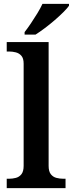

<svg xmlns="http://www.w3.org/2000/svg" viewBox="-20 -979 379 999"><path d="M15 0V-49H28Q45 -49 62.5 -53.5Q80 -58 91.5 -72.5Q103 -87 103 -116V-648Q103 -675 91.5 -688.5Q80 -702 62.5 -706.5Q45 -711 28 -711H15V-760H233V-116Q233 -87 244.5 -72.5Q256 -58 273.5 -53.5Q291 -49 308 -49H321V0ZM108 -812Q123 -831 140.5 -857Q158 -883 174.5 -910Q191 -937 201 -959H339V-949Q330 -936 310 -916Q290 -896 264.5 -874Q239 -852 213 -832.5Q187 -813 165 -799H108Z"/></svg>

Font: Noto Serif Toto SemiBold
Style: Regular
Weight: 600
Designer: Monotype Design Team
Foundry: Monotype Imaging Inc.
Version: Version 2.001; ttfautohint (v1.8.4.7-5d5b)